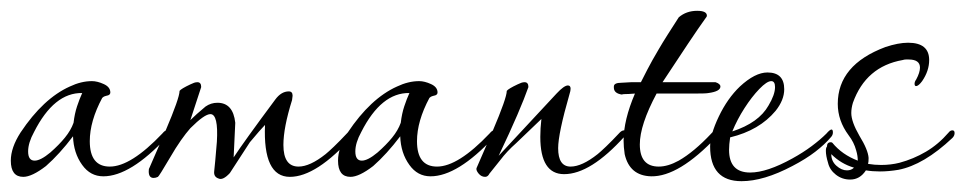

<svg xmlns="http://www.w3.org/2000/svg" viewBox="-27 -326 1785 355"><path d="M16 1Q-7 1 -7 -29Q-7 -53 11 -81Q53 -144 102 -166Q123 -176 143 -176Q153 -176 165 -170.5Q177 -165 177 -155Q177 -150 170 -149Q166 -148 164.5 -147Q163 -146 162 -145Q139 -102 139 -65Q139 -18 176 -18Q215 -18 273 -79Q278 -85 281 -85Q284 -85 284 -81Q284 -77 281 -72Q214 0 164 0Q140 0 125 -21Q109 -43 108 -74Q83 -41 58 -19Q32 1 16 1ZM37 -29Q48 -29 66 -44Q82 -58 93 -71.5Q104 -85 109 -99Q111 -116 115.5 -129.5Q120 -143 125 -154Q73 -155 36 -82Q25 -62 25 -46Q25 -29 37 -29Z M377 4Q368 1 369 -9L371 -29L374 -64Q377 -115 362 -115Q351 -115 325 -89Q317 -80 307.5 -66.5Q298 -53 287 -34Q267 0 265 1Q263 2 261 2.5Q259 3 257 3Q248 3 248 -9Q248 -14 249 -15L279 -84Q305 -145 305 -158Q308 -162 325 -170Q329 -172 332 -173Q335 -174 338 -174Q345 -174 345 -165L325 -104Q335 -114 353 -129Q363 -136 375 -136Q404 -136 408 -99L405 -35Q424 -64 482 -142Q493 -157 507 -157Q514 -157 514 -149L513 -141Q497 -90 497 -58Q497 -18 525 -18Q546 -18 575 -41Q580 -45 590.5 -55Q601 -65 616 -81Q620 -85 623 -85Q627 -85 627 -81Q628 -79 625 -74Q558 1 509 1Q459 1 463 -95Q459 -91 452 -83Q445 -75 435 -63L398 -6Q385 8 377 4Z M621 1Q598 1 598 -29Q598 -53 616 -81Q658 -144 707 -166Q728 -176 748 -176Q758 -176 770 -170.5Q782 -165 782 -155Q782 -150 775 -149Q771 -148 769.5 -147Q768 -146 767 -145Q744 -102 744 -65Q744 -18 781 -18Q820 -18 878 -79Q883 -85 886 -85Q889 -85 889 -81Q889 -77 886 -72Q819 0 769 0Q745 0 730 -21Q714 -43 713 -74Q688 -41 663 -19Q637 1 621 1ZM642 -29Q653 -29 671 -44Q687 -58 698 -71.5Q709 -85 714 -99Q716 -116 720.5 -129.5Q725 -143 730 -154Q678 -155 641 -82Q630 -62 630 -46Q630 -29 642 -29Z M870 1Q863 1 858 -5Q853 -11 854 -15L884 -84Q910 -145 910 -158Q913 -162 930 -170Q934 -172 937 -173Q940 -174 943 -174Q950 -174 950 -165Q943 -145 929.5 -113.5Q916 -82 895 -38L1002 -153Q1016 -168 1023 -168Q1028 -168 1028 -162Q1028 -160 1027.5 -157.5Q1027 -155 1026 -152Q1005 -79 1005 -52Q1005 -18 1028 -18Q1049 -18 1078 -41Q1083 -45 1093.5 -55Q1104 -65 1119 -81Q1123 -85 1127 -85Q1130 -85 1130 -81Q1131 -79 1128 -74Q1065 -4 1016 -4Q972 -4 972 -73Q972 -81 972.5 -89Q973 -97 974 -106L927 -61Q919 -54 911.5 -46Q904 -38 898 -30L878 -5Q875 1 870 1Z M1177 0Q1137 -1 1128 -41Q1127 -48 1126.5 -54Q1126 -60 1126 -66Q1126 -104 1147 -153Q1134 -152 1128 -152Q1122 -152 1124 -151Q1108 -153 1108 -164V-166Q1108 -173 1122 -173L1140 -174H1158Q1162 -182 1170 -197.5Q1178 -213 1191 -235Q1198 -247 1207.5 -262Q1217 -277 1228 -294Q1242 -306 1262 -306Q1280 -306 1280 -297Q1280 -295 1278 -293Q1265 -275 1245 -245Q1225 -215 1198 -174H1296Q1305 -171 1305 -166Q1305 -157 1283 -154Q1279 -153 1255 -153Q1231 -153 1187 -153Q1156 -95 1156 -59Q1156 -18 1191 -18Q1208 -18 1228 -29Q1242 -37 1257 -49.5Q1272 -62 1288 -79Q1293 -85 1297 -85Q1301 -85 1301 -81Q1301 -76 1298 -73Q1228 1 1177 0Z M1344 9Q1286 9 1286 -55Q1286 -77 1302 -110.5Q1318 -144 1341 -166Q1369 -192 1392 -192Q1423 -192 1423 -161Q1423 -141 1407 -121Q1377 -85 1323 -72Q1322 -65 1321.5 -59.5Q1321 -54 1321 -49Q1321 -7 1360 -7Q1391 -7 1438 -33Q1458 -44 1474 -56Q1490 -68 1501 -79Q1513 -93 1513 -81Q1513 -76 1509 -72Q1498 -59 1480.5 -45.5Q1463 -32 1438 -19Q1385 9 1344 9ZM1327 -83Q1376 -99 1394 -131Q1406 -151 1406 -165Q1406 -176 1399 -176Q1391 -176 1377 -161.5Q1363 -147 1349.5 -126Q1336 -105 1327 -83Z M1545 6Q1530 6 1518.5 -3Q1507 -12 1504 -25Q1500 -38 1500 -47Q1500 -53 1502 -55Q1502 -63 1509 -63Q1511 -63 1512 -62Q1530 -40 1559 -29Q1559 -38 1556 -48Q1552 -63 1542 -76Q1522 -103 1522 -134Q1522 -206 1610 -239Q1634 -247 1652 -247Q1691 -247 1691 -215Q1691 -195 1678 -176Q1672 -168 1668 -167Q1664 -166 1664 -171Q1664 -175 1667 -179Q1674 -192 1674 -201Q1674 -216 1653 -216Q1651 -216 1648 -216Q1645 -216 1642 -215Q1574 -203 1550 -136Q1547 -126 1547 -117Q1547 -101 1562 -75Q1578 -49 1579 -34Q1579 -26 1578 -23Q1584 -22 1590 -21.5Q1596 -21 1602 -21Q1620 -21 1636 -25Q1662 -32 1685 -45.5Q1708 -59 1727 -81Q1730 -85 1734 -85Q1738 -85 1738 -80Q1738 -75 1734 -71Q1681 -21 1634 -12Q1616 -9 1600 -9Q1593 -9 1586.5 -9.5Q1580 -10 1574 -11Q1563 6 1545 6ZM1539 -11Q1547 -11 1552 -16Q1528 -23 1510 -41Q1510 -28 1519.5 -19.5Q1529 -11 1539 -11Z"/></svg>

Font: Passions Conflict
Style: Regular
Weight: 400
Designer: Robert E. Leuschke
Foundry: Robert E. Leuschke
Version: Version 1.010; ttfautohint (v1.8.3)